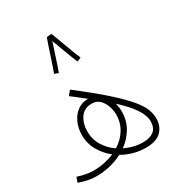

<svg xmlns="http://www.w3.org/2000/svg" viewBox="-183 -899 961 1030"><g transform="rotate(-30 297.5 -383.5)"><path d="M422 8Q384 8 347 -2Q310 -12 278 -31Q205 7 117 8Q88 8 61 2Q34 -4 9 -13L20 -44Q44 -36 66.5 -31.5Q89 -27 116 -26Q151 -26 184.5 -33Q218 -40 246 -52Q206 -84 181.5 -127.5Q157 -171 157 -222Q157 -263 172.5 -298Q188 -333 216 -354Q244 -375 283 -375Q246 -405 201 -439L224 -466Q329 -385 393.5 -327.5Q458 -270 491.5 -229.5Q525 -189 536.5 -159Q548 -129 548 -102Q548 -53 517.5 -22.5Q487 8 422 8ZM192 -226Q192 -176 216.5 -136Q241 -96 280 -70Q322 -96 347 -136.5Q372 -177 372 -226Q372 -253 362.5 -280Q353 -307 334.5 -325Q316 -343 287 -343Q239 -343 215.5 -307.5Q192 -272 192 -226ZM406 -226Q406 -170 380 -126Q354 -82 312 -52Q366 -25 424 -25Q466 -25 489.5 -43.5Q513 -62 514 -101Q514 -122 504.5 -146.5Q495 -171 470 -203Q445 -235 399 -278Q406 -253 406 -226ZM257 -772 287 -775Q293 -760 302.5 -735Q312 -710 322 -682Q332 -654 342 -628.5Q352 -603 359 -587L335 -576Q329 -588 317.5 -618Q306 -648 293.5 -681.5Q281 -715 272 -739Q263 -711 251.5 -675.5Q240 -640 230 -611Q220 -582 217 -573L192 -582Q196 -592 204.5 -616.5Q213 -641 223 -671.5Q233 -702 242 -729.5Q251 -757 257 -772Z"/></g></svg>

Font: Noto Sans Arabic Cond ExtLt
Style: Regular
Weight: 200
Width: 3
Designer: Monotype Design Team, Nadine Chahine, Nizar Qandah and Khaled Hosny
Foundry: Monotype Imaging Inc.
Version: Version 2.012; ttfautohint (v1.8.4.7-5d5b)